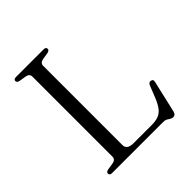

<svg xmlns="http://www.w3.org/2000/svg" viewBox="-195 -834 989 989"><g transform="rotate(-45 299.0 -340.0)"><path d="M278.5 -672.5 241 -666.5Q229 -664.5 222.8 -658.2Q216.5 -652 216.5 -642V-64.5Q216.5 -47 228.5 -38.8Q240.5 -30.5 267 -30.5H395Q425 -30.5 445 -38Q465 -45.5 479.5 -64Q494 -82.5 507.5 -115.5L534 -182Q537.5 -189.5 542 -192.8Q546.5 -196 554 -195Q561.5 -194 564.5 -188.8Q567.5 -183.5 565 -174.5L525 -1Q522 9.5 517 14.5Q512 19.5 504 19.5Q495 19.5 487.5 14.8Q480 10 471.5 5Q463 0 449 0H77.5Q68.5 0 64 -3.5Q59.5 -7 59.5 -13Q59.5 -24 76 -27.5L114 -33.5Q125.5 -35.5 131.8 -41.8Q138 -48 138 -58V-642Q138 -652 131.8 -658.2Q125.5 -664.5 114 -666.5L76 -672.5Q59.5 -676 59.5 -687Q59.5 -693.5 64 -696.8Q68.5 -700 77.5 -700H277Q286.5 -700 290.8 -696.8Q295 -693.5 295 -687Q295 -676 278.5 -672.5Z"/></g></svg>

Font: Fraunces Light
Style: Regular
Weight: 300
Version: Version 1.000;[b76b70a41]